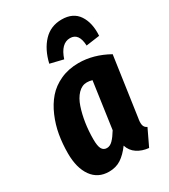

<svg xmlns="http://www.w3.org/2000/svg" viewBox="-196 -880 874 991"><g transform="rotate(-30 241.0 -384.5)"><path d="M244.1 -601.1 166 -620.1Q183.6 -695.3 226.3 -740.7Q269 -786.1 335 -786.1Q402.8 -786.1 434.3 -738.8Q465.8 -691.4 460.9 -616.2L379.9 -605Q377 -681.2 324.2 -681.2Q270.5 -681.2 244.1 -601.1ZM297.9 -547.9Q386.7 -547.9 474.1 -499L423.8 -148.9Q418.9 -124 422.1 -107.9Q425.3 -91.8 441.9 -84L395 14.2Q355.5 10.3 326.7 -8.8Q297.9 -27.8 287.1 -62Q258.3 -22.9 227.8 -2.9Q197.3 17.1 155.8 17.1Q90.3 17.1 54.2 -33.4Q18.1 -84 18.1 -170.9Q18.1 -227.5 27.1 -279.8Q36.1 -332 57.4 -381.6Q78.6 -431.2 110.1 -467.5Q141.6 -503.9 189.9 -525.9Q238.3 -547.9 297.9 -547.9ZM285.2 -439.9Q255.9 -439.9 232.4 -415.5Q209 -391.1 195.6 -350.8Q182.1 -310.5 175 -263.9Q168 -217.3 168 -168Q168 -127.9 177.5 -111.1Q187 -94.2 207 -94.2Q225.6 -94.2 242.2 -111.1Q258.8 -127.9 277.8 -159.2L316.9 -435.1Q300.8 -439.9 285.2 -439.9Z"/></g></svg>

Font: Fira Sans Compressed
Style: Bold Italic
Weight: 700
Width: 3
Italic angle: -8°
Designer: Carrois Corporate & Edenspiekermann AG
Foundry: Carrois Corporate GbR & Edenspiekermann AG
Version: Version 4.203;PS 004.203;hotconv 1.0.88;makeotf.lib2.5.64775